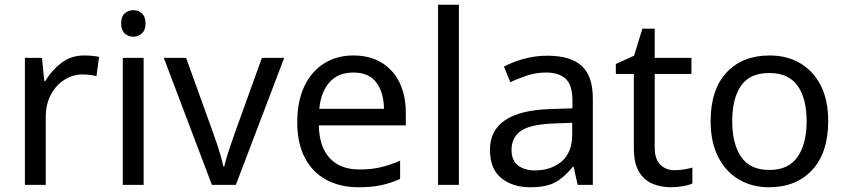

<svg xmlns="http://www.w3.org/2000/svg" viewBox="-20 -780 3568 810"><path d="M335 -546Q350 -546 367.5 -544.5Q385 -543 398 -540L387 -459Q374 -462 358.5 -464Q343 -466 329 -466Q288 -466 252 -443.5Q216 -421 194.5 -380.5Q173 -340 173 -286V0H85V-536H157L167 -438H171Q197 -482 238 -514Q279 -546 335 -546Z M543 -737Q563 -737 578.5 -723.5Q594 -710 594 -681Q594 -653 578.5 -639Q563 -625 543 -625Q521 -625 506 -639Q491 -653 491 -681Q491 -710 506 -723.5Q521 -737 543 -737ZM586 -536V0H498V-536Z M874 0 671 -536H765L879 -220Q887 -198 896 -171Q905 -144 912 -119.5Q919 -95 922 -78H926Q930 -95 937.5 -120Q945 -145 954.5 -172Q964 -199 971 -220L1085 -536H1179L975 0Z M1471 -546Q1540 -546 1589.5 -516Q1639 -486 1665.5 -431.5Q1692 -377 1692 -304V-251H1325Q1327 -160 1371.5 -112.5Q1416 -65 1496 -65Q1547 -65 1586.5 -74.5Q1626 -84 1668 -102V-25Q1627 -7 1587 1.5Q1547 10 1492 10Q1416 10 1357.5 -21Q1299 -52 1266.5 -113.5Q1234 -175 1234 -264Q1234 -352 1263.5 -415Q1293 -478 1346.5 -512Q1400 -546 1471 -546ZM1470 -474Q1407 -474 1370.5 -433.5Q1334 -393 1327 -321H1600Q1599 -389 1568 -431.5Q1537 -474 1470 -474Z M1916 0H1828V-760H1916Z M2289 -545Q2387 -545 2434 -502Q2481 -459 2481 -365V0H2417L2400 -76H2396Q2361 -32 2322.5 -11Q2284 10 2216 10Q2143 10 2095 -28.5Q2047 -67 2047 -149Q2047 -229 2110 -272.5Q2173 -316 2304 -320L2395 -323V-355Q2395 -422 2366 -448Q2337 -474 2284 -474Q2242 -474 2204 -461.5Q2166 -449 2133 -433L2106 -499Q2141 -518 2189 -531.5Q2237 -545 2289 -545ZM2315 -259Q2215 -255 2176.5 -227Q2138 -199 2138 -148Q2138 -103 2165.5 -82Q2193 -61 2236 -61Q2304 -61 2349 -98.5Q2394 -136 2394 -214V-262Z M2826 -62Q2846 -62 2867 -65.5Q2888 -69 2901 -73V-6Q2887 1 2861 5.5Q2835 10 2811 10Q2769 10 2733.5 -4.5Q2698 -19 2676 -55Q2654 -91 2654 -156V-468H2578V-510L2655 -545L2690 -659H2742V-536H2897V-468H2742V-158Q2742 -109 2765.5 -85.5Q2789 -62 2826 -62Z M3474 -269Q3474 -136 3406.5 -63Q3339 10 3224 10Q3153 10 3097.5 -22.5Q3042 -55 3010 -117.5Q2978 -180 2978 -269Q2978 -402 3045 -474Q3112 -546 3227 -546Q3300 -546 3355.5 -513.5Q3411 -481 3442.5 -419.5Q3474 -358 3474 -269ZM3069 -269Q3069 -174 3106.5 -118.5Q3144 -63 3226 -63Q3307 -63 3345 -118.5Q3383 -174 3383 -269Q3383 -364 3345 -418Q3307 -472 3225 -472Q3143 -472 3106 -418Q3069 -364 3069 -269Z"/></svg>

Font: Noto Sans Kaithi
Style: Regular
Weight: 400
Designer: Monotype Design Team
Foundry: Monotype Imaging Inc.
Version: Version 2.005; ttfautohint (v1.8.4.7-5d5b)